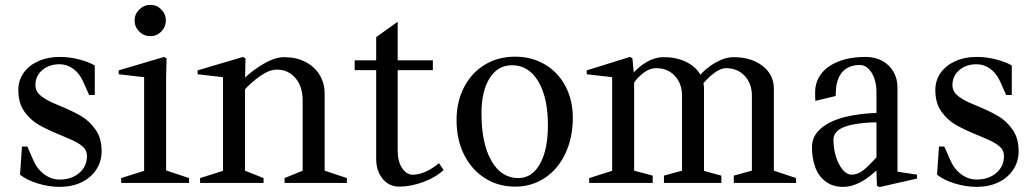

<svg xmlns="http://www.w3.org/2000/svg" viewBox="-20 -749 4235 786"><path d="M62 -34 70 -149H92L116 -94Q132 -57 161 -35.5Q190 -14 224 -14Q273 -14 304.5 -41Q336 -68 336 -110Q336 -134 317.5 -150Q299 -166 263 -181L230 -195Q176 -217 140.5 -237Q105 -257 80 -292Q55 -327 55 -380Q55 -420 76.5 -450.5Q98 -481 136.5 -498.5Q175 -516 224 -516Q264 -516 303 -506Q342 -496 368 -481V-360H345L320 -416Q305 -449 279.5 -467.5Q254 -486 224 -486Q181 -486 153 -462Q125 -438 125 -400Q125 -377 143 -360.5Q161 -344 196 -328L227 -315Q280 -293 313.5 -273Q347 -253 371.5 -218Q396 -183 396 -130Q396 -88 374 -54.5Q352 -21 313 -2.5Q274 16 224 16Q180 16 134.5 2Q89 -12 62 -34Z M476 -20 587 -55 570 -32V-451L588 -431L466 -445V-461L652 -516L662 -510L660 -434V-33L643 -57L754 -20V0H476ZM531 -665Q531 -691 550 -710Q569 -729 596 -729Q622 -729 640.5 -710Q659 -691 659 -665Q659 -639 640.5 -620Q622 -601 596 -601Q569 -601 550 -620Q531 -639 531 -665Z M799 -20 910 -55 893 -32V-451L911 -431L789 -445V-461L975 -516L985 -510L983 -413L974 -423Q1013 -461 1059.5 -488Q1106 -515 1144 -515Q1192 -515 1229.5 -496Q1267 -477 1288 -443Q1309 -409 1309 -366V-32L1292 -56L1400 -20V0H1145V-20L1236 -57L1219 -32V-338Q1219 -395 1189.5 -429.5Q1160 -464 1113 -464Q1083 -464 1045.5 -438Q1008 -412 974 -374L983 -401V-32L966 -57L1059 -20V0H799Z M1520 -99V-480L1539 -462H1432V-502H1539L1520 -484V-597L1608 -660V-484L1590 -502H1752V-462H1590L1608 -480V-134Q1608 -88 1626 -61Q1644 -34 1669 -34H1677Q1702 -36 1727.5 -48.5Q1753 -61 1777 -81L1796 -53Q1764 -23 1713 -4Q1662 15 1614 15Q1573 15 1546.5 -17Q1520 -49 1520 -99Z M1849 -257Q1849 -332 1879.5 -391.5Q1910 -451 1964.5 -484Q2019 -517 2089 -517Q2157 -517 2211 -485Q2265 -453 2295 -396Q2325 -339 2325 -267Q2325 -186 2295 -121.5Q2265 -57 2211 -21Q2157 15 2089 15Q2019 15 1964.5 -20Q1910 -55 1879.5 -116.5Q1849 -178 1849 -257ZM2223 -236Q2223 -350 2183.5 -416Q2144 -482 2076 -482Q2018 -482 1984.5 -429Q1951 -376 1951 -285Q1951 -162 1991.5 -91Q2032 -20 2102 -20Q2158 -20 2190.5 -78Q2223 -136 2223 -236Z M2392 -20 2503 -55 2486 -32V-451L2504 -431L2382 -445V-461L2559 -516L2569 -510L2576 -434L2566 -443Q2593 -475 2627 -495Q2661 -515 2697 -515Q2753 -515 2794 -493Q2835 -471 2852 -434L2838 -433Q2869 -470 2908.5 -492.5Q2948 -515 2983 -515Q3056 -515 3102 -479Q3148 -443 3148 -386V-32L3131 -56L3239 -20V0H2984V-30L3075 -55L3058 -32V-358Q3058 -407 3028.5 -438.5Q2999 -470 2952 -470Q2931 -470 2903.5 -450Q2876 -430 2850 -396L2859 -420Q2860 -414 2860 -408Q2862 -394 2862 -386V-31L2845 -54L2933 -30V0H2698V-30L2789 -55L2772 -32V-358Q2772 -407 2742.5 -438.5Q2713 -470 2666 -470Q2640 -470 2614 -450.5Q2588 -431 2569 -401L2576 -425V-32L2559 -55L2652 -30V0H2392Z M3304 -147Q3304 -192 3341 -223.5Q3378 -255 3441 -270.5Q3504 -286 3584 -287L3568 -269V-371Q3568 -420 3548 -451.5Q3528 -483 3500 -483Q3471 -483 3450 -471.5Q3429 -460 3417.5 -439Q3406 -418 3403 -391Q3401 -367 3401 -356L3318 -336Q3317 -348 3317 -371Q3317 -414 3341.5 -446.5Q3366 -479 3413 -497.5Q3460 -516 3524 -516Q3562 -516 3591.5 -500Q3621 -484 3637.5 -455.5Q3654 -427 3654 -391V-29L3636 -49L3734 -34V-18L3580 17L3570 11L3567 -70L3578 -61Q3501 16 3432 16Q3388 16 3359 -6.5Q3330 -29 3317 -65.5Q3304 -102 3304 -147ZM3578 -116 3568 -87V-267L3589 -249Q3490 -248 3441 -231Q3392 -214 3392 -177Q3392 -140 3402.5 -107Q3413 -74 3430 -54Q3447 -34 3466 -34Q3492 -34 3516 -53.5Q3540 -73 3578 -116Z M3816 -34 3824 -149H3846L3870 -94Q3886 -57 3915 -35.5Q3944 -14 3978 -14Q4027 -14 4058.5 -41Q4090 -68 4090 -110Q4090 -134 4071.5 -150Q4053 -166 4017 -181L3984 -195Q3930 -217 3894.5 -237Q3859 -257 3834 -292Q3809 -327 3809 -380Q3809 -420 3830.5 -450.5Q3852 -481 3890.5 -498.5Q3929 -516 3978 -516Q4018 -516 4057 -506Q4096 -496 4122 -481V-360H4099L4074 -416Q4059 -449 4033.5 -467.5Q4008 -486 3978 -486Q3935 -486 3907 -462Q3879 -438 3879 -400Q3879 -377 3897 -360.5Q3915 -344 3950 -328L3981 -315Q4034 -293 4067.5 -273Q4101 -253 4125.5 -218Q4150 -183 4150 -130Q4150 -88 4128 -54.5Q4106 -21 4067 -2.5Q4028 16 3978 16Q3934 16 3888.5 2Q3843 -12 3816 -34Z"/></svg>

Font: Wittgenstein
Style: Regular
Weight: 400
Designer: Jörg Drees
Foundry: Jörg Drees
Version: Version 1.003;Glyphs 3.1.2 (3151)